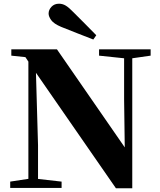

<svg xmlns="http://www.w3.org/2000/svg" viewBox="-20 -1013 865 1035"><path d="M499 -823 483 -800Q440 -816 397 -833.5Q354 -851 310 -868Q270 -885 256 -904.5Q242 -924 242 -940Q242 -960 257.5 -976.5Q273 -993 298 -993Q317 -993 334 -983Q351 -973 376 -947Q405 -918 436.5 -886.5Q468 -855 499 -823ZM35 0V-34L140 -50H171L312 -34V0ZM133 0V-718H171L185 -230V0ZM514 -713V-747H792V-713L687 -698H657ZM605 2 159 -642 156 -646 117 -705 41 -713V-747H287L673 -189L653 -182L649 -478V-747H693V2Z"/></svg>

Font: Noto Serif JP Black
Style: Regular
Weight: 900
Designer: Ryoko NISHIZUKA 西塚涼子 (kana & ideographs); Frank Grießhammer (Latin, Greek & Cyrillic); Wenlong ZHANG 张文龙 (bopomofo); San
Foundry: Adobe
Version: Version 2.003-H1;hotconv 1.1.1;makeotfexe 2.6.0